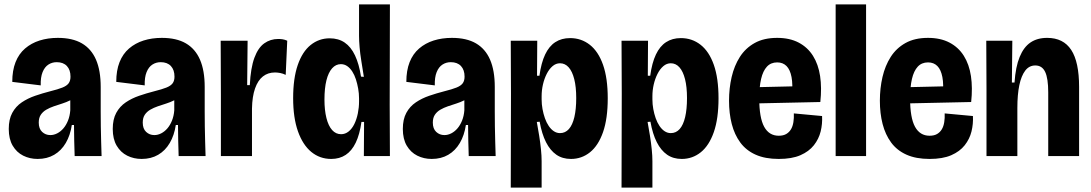

<svg xmlns="http://www.w3.org/2000/svg" viewBox="-20 -713 4984 877"><path d="M152 13Q116 13 86 -2Q56 -17 38 -47.5Q20 -78 20 -124Q20 -168 36 -197.5Q52 -227 79.5 -245.5Q107 -264 140.5 -275.5Q174 -287 209 -296Q245 -305 265 -313Q285 -321 293.5 -332.5Q302 -344 302 -363Q302 -394 285.5 -411.5Q269 -429 239 -429Q218 -429 201 -418Q184 -407 174.5 -383.5Q165 -360 166 -323L36 -339Q36 -391 51 -429Q66 -467 94.5 -491.5Q123 -516 161 -528Q199 -540 244 -540Q311 -540 354 -515Q397 -490 418.5 -440.5Q440 -391 440 -316V-203Q440 -170 440.5 -135.5Q441 -101 442 -67Q443 -33 444 0H321Q320 -35 319 -70Q318 -105 318 -142H308Q301 -95 280.5 -60Q260 -25 227.5 -6Q195 13 152 13ZM210 -96Q226 -96 241.5 -104Q257 -112 269.5 -126.5Q282 -141 290.5 -162Q299 -183 301 -209V-270L327 -276Q317 -263 300 -254.5Q283 -246 264 -240Q245 -234 226 -227.5Q207 -221 191.5 -212Q176 -203 166.5 -189Q157 -175 157 -153Q157 -125 172.5 -110.5Q188 -96 210 -96Z M627 13Q591 13 561 -2Q531 -17 513 -47.5Q495 -78 495 -124Q495 -168 511 -197.5Q527 -227 554.5 -245.5Q582 -264 615.5 -275.5Q649 -287 684 -296Q720 -305 740 -313Q760 -321 768.5 -332.5Q777 -344 777 -363Q777 -394 760.5 -411.5Q744 -429 714 -429Q693 -429 676 -418Q659 -407 649.5 -383.5Q640 -360 641 -323L511 -339Q511 -391 526 -429Q541 -467 569.5 -491.5Q598 -516 636 -528Q674 -540 719 -540Q786 -540 829 -515Q872 -490 893.5 -440.5Q915 -391 915 -316V-203Q915 -170 915.5 -135.5Q916 -101 917 -67Q918 -33 919 0H796Q795 -35 794 -70Q793 -105 793 -142H783Q776 -95 755.5 -60Q735 -25 702.5 -6Q670 13 627 13ZM685 -96Q701 -96 716.5 -104Q732 -112 744.5 -126.5Q757 -141 765.5 -162Q774 -183 776 -209V-270L802 -276Q792 -263 775 -254.5Q758 -246 739 -240Q720 -234 701 -227.5Q682 -221 666.5 -212Q651 -203 641.5 -189Q632 -175 632 -153Q632 -125 647.5 -110.5Q663 -96 685 -96Z M989 0V-280L988 -527H1111L1109 -324H1121Q1125 -403 1142 -449Q1159 -495 1187 -515Q1215 -535 1251 -535Q1261 -535 1271 -533.5Q1281 -532 1292 -527L1285 -371Q1273 -377 1260 -379.5Q1247 -382 1236 -382Q1204 -382 1181 -364Q1158 -346 1145 -309Q1132 -272 1131 -217V0Z M1493 13Q1441 13 1402 -19Q1363 -51 1341 -113Q1319 -175 1319 -265Q1319 -355 1340 -416Q1361 -477 1399 -507.5Q1437 -538 1486 -538Q1526 -538 1554.5 -518.5Q1583 -499 1601.5 -460Q1620 -421 1629 -363L1642 -362Q1636 -400 1630.5 -434Q1625 -468 1622.5 -497.5Q1620 -527 1620 -550V-693H1761L1760 -234L1761 0H1642L1643 -156H1631Q1623 -99 1605 -61.5Q1587 -24 1559 -5.5Q1531 13 1493 13ZM1538 -100Q1557 -100 1572.5 -112.5Q1588 -125 1598.5 -146.5Q1609 -168 1614.5 -195Q1620 -222 1620 -249V-264Q1620 -286 1616 -308.5Q1612 -331 1605.5 -351Q1599 -371 1589 -386.5Q1579 -402 1566 -411Q1553 -420 1537 -420Q1514 -420 1497 -401Q1480 -382 1471 -346Q1462 -310 1462 -258Q1462 -210 1471 -174Q1480 -138 1497 -119Q1514 -100 1538 -100Z M1952 13Q1916 13 1886 -2Q1856 -17 1838 -47.5Q1820 -78 1820 -124Q1820 -168 1836 -197.5Q1852 -227 1879.5 -245.5Q1907 -264 1940.5 -275.5Q1974 -287 2009 -296Q2045 -305 2065 -313Q2085 -321 2093.5 -332.5Q2102 -344 2102 -363Q2102 -394 2085.5 -411.5Q2069 -429 2039 -429Q2018 -429 2001 -418Q1984 -407 1974.5 -383.5Q1965 -360 1966 -323L1836 -339Q1836 -391 1851 -429Q1866 -467 1894.5 -491.5Q1923 -516 1961 -528Q1999 -540 2044 -540Q2111 -540 2154 -515Q2197 -490 2218.5 -440.5Q2240 -391 2240 -316V-203Q2240 -170 2240.5 -135.5Q2241 -101 2242 -67Q2243 -33 2244 0H2121Q2120 -35 2119 -70Q2118 -105 2118 -142H2108Q2101 -95 2080.5 -60Q2060 -25 2027.5 -6Q1995 13 1952 13ZM2010 -96Q2026 -96 2041.5 -104Q2057 -112 2069.5 -126.5Q2082 -141 2090.5 -162Q2099 -183 2101 -209V-270L2127 -276Q2117 -263 2100 -254.5Q2083 -246 2064 -240Q2045 -234 2026 -227.5Q2007 -221 1991.5 -212Q1976 -203 1966.5 -189Q1957 -175 1957 -153Q1957 -125 1972.5 -110.5Q1988 -96 2010 -96Z M2313 144 2314 -285 2313 -527H2434L2433 -367H2444Q2452 -426 2470 -464Q2488 -502 2516.5 -520.5Q2545 -539 2584 -539Q2635 -539 2674 -508.5Q2713 -478 2734.5 -417Q2756 -356 2756 -264Q2756 -171 2734.5 -109.5Q2713 -48 2675 -17.5Q2637 13 2588 13Q2549 13 2521 -6.5Q2493 -26 2474 -63.5Q2455 -101 2445 -157L2432 -156Q2438 -124 2443 -92Q2448 -60 2451 -30.5Q2454 -1 2454 23V144ZM2538 -105Q2562 -105 2578.5 -123.5Q2595 -142 2603.5 -178Q2612 -214 2612 -265Q2612 -316 2603 -351.5Q2594 -387 2577.5 -405.5Q2561 -424 2538 -424Q2519 -424 2503.5 -410.5Q2488 -397 2477 -375Q2466 -353 2460 -327Q2454 -301 2454 -274V-259Q2454 -237 2458 -215Q2462 -193 2469 -173Q2476 -153 2486.5 -137.5Q2497 -122 2510 -113.5Q2523 -105 2538 -105Z M2819 144 2820 -285 2819 -527H2940L2939 -367H2950Q2958 -426 2976 -464Q2994 -502 3022.5 -520.5Q3051 -539 3090 -539Q3141 -539 3180 -508.5Q3219 -478 3240.5 -417Q3262 -356 3262 -264Q3262 -171 3240.5 -109.5Q3219 -48 3181 -17.5Q3143 13 3094 13Q3055 13 3027 -6.5Q2999 -26 2980 -63.5Q2961 -101 2951 -157L2938 -156Q2944 -124 2949 -92Q2954 -60 2957 -30.5Q2960 -1 2960 23V144ZM3044 -105Q3068 -105 3084.5 -123.5Q3101 -142 3109.5 -178Q3118 -214 3118 -265Q3118 -316 3109 -351.5Q3100 -387 3083.5 -405.5Q3067 -424 3044 -424Q3025 -424 3009.5 -410.5Q2994 -397 2983 -375Q2972 -353 2966 -327Q2960 -301 2960 -274V-259Q2960 -237 2964 -215Q2968 -193 2975 -173Q2982 -153 2992.5 -137.5Q3003 -122 3016 -113.5Q3029 -105 3044 -105Z M3537 13Q3475 13 3431.5 -6.5Q3388 -26 3361.5 -62Q3335 -98 3322.5 -146.5Q3310 -195 3310 -253Q3310 -310 3322 -361.5Q3334 -413 3359.5 -453Q3385 -493 3427 -516.5Q3469 -540 3530 -540Q3587 -540 3628 -518.5Q3669 -497 3693.5 -458Q3718 -419 3726 -365.5Q3734 -312 3727 -247L3404 -240V-314L3620 -319L3597 -275Q3602 -327 3595.5 -361Q3589 -395 3572.5 -411.5Q3556 -428 3530 -428Q3501 -428 3483 -408.5Q3465 -389 3456.5 -352.5Q3448 -316 3448 -264Q3448 -175 3470.5 -134Q3493 -93 3537 -93Q3558 -93 3571.5 -101Q3585 -109 3593 -122.5Q3601 -136 3604 -155Q3607 -174 3606 -195L3735 -183Q3737 -147 3728.5 -112.5Q3720 -78 3697.5 -49.5Q3675 -21 3636 -4Q3597 13 3537 13Z M3797 0V-693H3936V0Z M4226 13Q4164 13 4120.5 -6.5Q4077 -26 4050.5 -62Q4024 -98 4011.5 -146.5Q3999 -195 3999 -253Q3999 -310 4011 -361.5Q4023 -413 4048.5 -453Q4074 -493 4116 -516.5Q4158 -540 4219 -540Q4276 -540 4317 -518.5Q4358 -497 4382.5 -458Q4407 -419 4415 -365.5Q4423 -312 4416 -247L4093 -240V-314L4309 -319L4286 -275Q4291 -327 4284.5 -361Q4278 -395 4261.5 -411.5Q4245 -428 4219 -428Q4190 -428 4172 -408.5Q4154 -389 4145.5 -352.5Q4137 -316 4137 -264Q4137 -175 4159.5 -134Q4182 -93 4226 -93Q4247 -93 4260.5 -101Q4274 -109 4282 -122.5Q4290 -136 4293 -155Q4296 -174 4295 -195L4424 -183Q4426 -147 4417.5 -112.5Q4409 -78 4386.5 -49.5Q4364 -21 4325 -4Q4286 13 4226 13Z M4486 0V-307L4485 -527H4604L4602 -336H4614Q4619 -408 4637.5 -453Q4656 -498 4687 -519Q4718 -540 4763 -540Q4837 -540 4873 -485Q4909 -430 4909 -316V0H4768V-291Q4768 -355 4754 -384.5Q4740 -414 4709 -414Q4681 -414 4663 -390.5Q4645 -367 4636 -324Q4627 -281 4627 -220V0Z"/></svg>

Font: Bricolage Grotesque 72pt SemiCondensed
Style: Bold
Weight: 700
Width: 4
Designer: Mathieu Triay
Foundry: Atelier Triay
Version: Version 1.001;gftools[0.9.33.dev8+g029e19f]